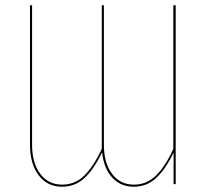

<svg xmlns="http://www.w3.org/2000/svg" viewBox="-20 -700 792 730"><path d="M648 -680V0H640V-120Q610 -57 574 -23.5Q538 10 489 10Q439 10 407 -24.5Q375 -59 368 -121Q337 -56 301 -23Q265 10 216 10Q160 10 127 -33.5Q94 -77 94 -151V-680H102V-150Q102 -80 133 -39Q164 2 216 2Q265 2 300 -32Q335 -66 367 -134V-151V-680H375V-150Q375 -80 406 -39Q437 2 489 2Q538 2 573.5 -33Q609 -68 639 -134V-680Z"/></svg>

Font: Fira Sans Compressed Eight
Style: Regular
Weight: 100
Width: 1
Designer: bBox Type GmbH & Carrois Corporate GbR & Edenspiekermann AG
Foundry: bBox Type GmbH & Carrois Corporate GbR & Edenspiekermann AG
Version: Version 4.301